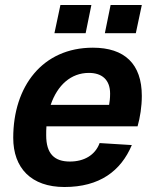

<svg xmlns="http://www.w3.org/2000/svg" viewBox="-20 -737 619 769"><path d="M198 -604H323L346 -717H222ZM400 -604H524L548 -717H423ZM238 12C379 12 464 -52 508 -156L379 -164C361 -115 316 -90 260 -90C198 -90 165 -121 165 -195C165 -207 165 -220 166 -231H531C541 -266 548 -310 548 -353C548 -481 479 -546 352 -546C150 -546 33 -391 33 -185C33 -64 105 12 238 12ZM336 -445C389 -445 421 -417 421 -362C421 -342 419 -329 417 -317H183C210 -396 264 -445 336 -445Z"/></svg>

Font: Geist SemiBold
Style: Italic
Weight: 600
Italic angle: -12°
Designer: Basement.studio, Andrés Briganti, Mateo Zaragoza
Foundry: Basement.studio, Vercel, Andrés Briganti, Guido Ferreyra, Mateo Zaragoza
Version: Version 1.500